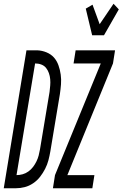

<svg xmlns="http://www.w3.org/2000/svg" viewBox="-62 -1003 653 1023"><path d="M-42 0 79 -735H136Q162 -734 186 -724Q210 -714 225.5 -696.5Q241 -679 249.5 -655Q258 -631 261.5 -605.5Q265 -580 263 -554Q261 -528 257 -501L206 -195Q202 -172 196 -149Q190 -126 178.5 -103.5Q167 -81 151.5 -61Q136 -41 114.5 -26.5Q93 -12 69.5 -6Q46 0 23 0ZM26 -70Q42 -70 58.5 -74.5Q75 -79 89.5 -89.5Q104 -100 114.5 -114Q125 -128 132.5 -143.5Q140 -159 144 -174.5Q148 -190 151 -207L202 -513Q204 -530 205.5 -547Q207 -564 205.5 -581Q204 -598 198.5 -613.5Q193 -629 183.5 -641Q174 -653 158.5 -659Q143 -665 125 -665ZM429 -815 395 -957 431 -978 469 -874 543 -983 571 -953 492 -815ZM220 0 231 -70 475 -665H330L341 -735H551L540 -665L297 -70H441L430 0Z"/></svg>

Font: Iosevka
Style: Italic
Weight: 400
Italic angle: -9°
Monospace: yes
Designer: Belleve Invis
Foundry: Belleve Invis
Version: Version 32.5.0; ttfautohint (v1.8.4)